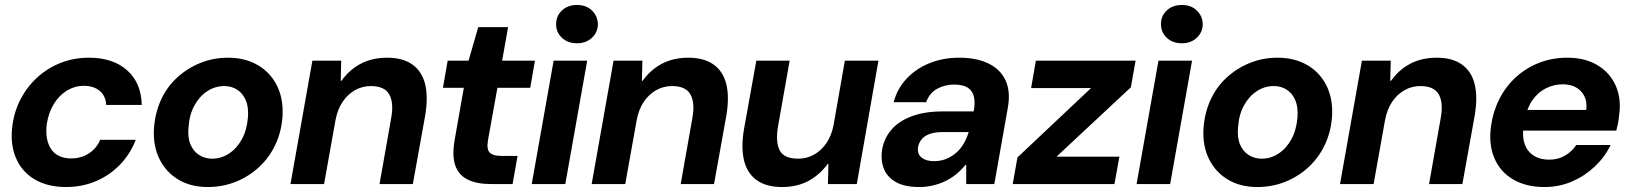

<svg xmlns="http://www.w3.org/2000/svg" viewBox="-20 -740 6553 772"><path d="M246 12Q170 12 118 -19.5Q66 -51 43 -107.5Q20 -164 30 -236Q38 -295 64.5 -344.5Q91 -394 132.5 -431Q174 -468 226 -488Q278 -508 338 -508Q434 -508 491 -457.5Q548 -407 550 -318H407Q405 -355 380.5 -375Q356 -395 317 -395Q281 -395 249.5 -376Q218 -357 196.5 -322Q175 -287 168 -240Q164 -208 169 -182.5Q174 -157 186.5 -139Q199 -121 219.5 -112Q240 -103 266 -103Q292 -103 314.5 -111.5Q337 -120 355 -137Q373 -154 383 -178H526Q504 -121 462.5 -78Q421 -35 365.5 -11.5Q310 12 246 12Z M815 12Q747 12 697 -18Q647 -48 621 -101Q595 -154 599 -223Q603 -284 626.5 -336.5Q650 -389 691 -427Q732 -465 784.5 -486.5Q837 -508 897 -508Q965 -508 1016 -478.5Q1067 -449 1093.5 -396Q1120 -343 1116 -273Q1112 -212 1088 -160Q1064 -108 1023 -69.5Q982 -31 929 -9.5Q876 12 815 12ZM833 -102Q870 -102 901.5 -123Q933 -144 953 -181Q973 -218 977 -269Q980 -310 968 -337.5Q956 -365 933.5 -379.5Q911 -394 882 -394Q845 -394 813.5 -373.5Q782 -353 761.5 -315.5Q741 -278 738 -227Q734 -187 746 -159Q758 -131 781 -116.5Q804 -102 833 -102Z M1148 0 1236 -496H1352L1350 -415H1353Q1384 -459 1430 -483.5Q1476 -508 1537 -508Q1599 -508 1637.5 -481Q1676 -454 1689 -403Q1702 -352 1690 -278L1640 0H1506L1553 -266Q1564 -327 1545 -360.5Q1526 -394 1471 -394Q1437 -394 1407.5 -377.5Q1378 -361 1357.5 -330.5Q1337 -300 1329 -257L1283 0Z M1953 0Q1898 0 1861.5 -17.5Q1825 -35 1811 -73.5Q1797 -112 1808 -177L1845 -387H1761L1780 -496H1864L1903 -631H2023L1999 -496H2131L2112 -387H1980L1942 -176Q1936 -140 1949 -126.5Q1962 -113 1997 -113H2061L2041 0Z M2118 0 2206 -496H2341L2253 0ZM2300 -566Q2263 -566 2239.5 -588Q2216 -610 2216 -643Q2216 -676 2239.5 -698Q2263 -720 2300 -720Q2337 -720 2360 -698Q2383 -676 2384 -643Q2384 -611 2360.5 -588.5Q2337 -566 2300 -566Z M2359 0 2447 -496H2563L2561 -415H2564Q2595 -459 2641 -483.5Q2687 -508 2748 -508Q2810 -508 2848.5 -481Q2887 -454 2900 -403Q2913 -352 2901 -278L2851 0H2717L2764 -266Q2775 -327 2756 -360.5Q2737 -394 2682 -394Q2648 -394 2618.5 -377.5Q2589 -361 2568.5 -330.5Q2548 -300 2540 -257L2494 0Z M3124 12Q3062 12 3023.5 -15Q2985 -42 2972 -93.5Q2959 -145 2971 -218L3021 -496H3155L3108 -230Q3098 -169 3115 -135.5Q3132 -102 3190 -102Q3224 -102 3253.5 -118.5Q3283 -135 3303.5 -165.5Q3324 -196 3332 -239L3377 -496H3512L3425 0H3309L3311 -81H3308Q3277 -38 3231.5 -13Q3186 12 3124 12Z M3676 12Q3618 12 3583 -7.5Q3548 -27 3534.5 -60Q3521 -93 3526 -133Q3533 -181 3562.5 -216.5Q3592 -252 3644.5 -272Q3697 -292 3770 -292H3895Q3902 -329 3895.5 -353Q3889 -377 3869.5 -388.5Q3850 -400 3817 -400Q3779 -400 3748 -383Q3717 -366 3704 -329H3573Q3588 -384 3625.5 -424Q3663 -464 3717.5 -486Q3772 -508 3837 -508Q3908 -508 3956 -484Q4004 -460 4024 -415Q4044 -370 4032 -305L3978 0H3865V-77H3862Q3844 -55 3823.5 -38.5Q3803 -22 3779.5 -11Q3756 0 3730 6Q3704 12 3676 12ZM3736 -92Q3763 -92 3785.5 -101.5Q3808 -111 3826 -127Q3844 -143 3856 -164.5Q3868 -186 3875 -209H3771Q3740 -209 3718.5 -201.5Q3697 -194 3685.5 -179.5Q3674 -165 3671 -147Q3668 -120 3686 -106Q3704 -92 3736 -92Z M4052 0 4071 -107 4367 -386H4126L4145 -496H4546L4527 -389L4228 -110H4481L4461 0Z M4550 0 4638 -496H4773L4685 0ZM4732 -566Q4695 -566 4671.5 -588Q4648 -610 4648 -643Q4648 -676 4671.5 -698Q4695 -720 4732 -720Q4769 -720 4792 -698Q4815 -676 4816 -643Q4816 -611 4792.5 -588.5Q4769 -566 4732 -566Z M5035 12Q4967 12 4917 -18Q4867 -48 4841 -101Q4815 -154 4819 -223Q4823 -284 4846.5 -336.5Q4870 -389 4911 -427Q4952 -465 5004.5 -486.5Q5057 -508 5117 -508Q5185 -508 5236 -478.5Q5287 -449 5313.5 -396Q5340 -343 5336 -273Q5332 -212 5308 -160Q5284 -108 5243 -69.5Q5202 -31 5149 -9.5Q5096 12 5035 12ZM5053 -102Q5090 -102 5121.5 -123Q5153 -144 5173 -181Q5193 -218 5197 -269Q5200 -310 5188 -337.5Q5176 -365 5153.5 -379.5Q5131 -394 5102 -394Q5065 -394 5033.5 -373.5Q5002 -353 4981.5 -315.5Q4961 -278 4958 -227Q4954 -187 4966 -159Q4978 -131 5001 -116.5Q5024 -102 5053 -102Z M5368 0 5456 -496H5572L5570 -415H5573Q5604 -459 5650 -483.5Q5696 -508 5757 -508Q5819 -508 5857.5 -481Q5896 -454 5909 -403Q5922 -352 5910 -278L5860 0H5726L5773 -266Q5784 -327 5765 -360.5Q5746 -394 5691 -394Q5657 -394 5627.5 -377.5Q5598 -361 5577.5 -330.5Q5557 -300 5549 -257L5503 0Z M6190 12Q6116 12 6064 -18.5Q6012 -49 5988.5 -104.5Q5965 -160 5975 -232Q5983 -291 6008.5 -341.5Q6034 -392 6075 -429.5Q6116 -467 6168.5 -487.5Q6221 -508 6282 -508Q6354 -508 6404 -477.5Q6454 -447 6477 -394.5Q6500 -342 6490 -275Q6489 -261 6486 -245.5Q6483 -230 6479 -215H6067L6082 -298H6358Q6362 -330 6350.5 -353Q6339 -376 6317 -388.5Q6295 -401 6263 -401Q6229 -401 6197 -385.5Q6165 -370 6142.5 -338.5Q6120 -307 6111 -259L6106 -230Q6100 -190 6110.5 -160.5Q6121 -131 6146.5 -114.5Q6172 -98 6208 -98Q6245 -98 6273 -114.5Q6301 -131 6318 -157H6456Q6433 -109 6393 -71Q6353 -33 6301.5 -10.5Q6250 12 6190 12Z"/></svg>

Font: DM Sans 36pt
Style: Bold Italic
Weight: 700
Italic angle: -10°
Designer: Colophon Foundry, Jonny Pinhorn
Foundry: Colophon Foundry
Version: Version 4.004;gftools[0.9.30]